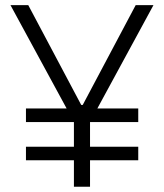

<svg xmlns="http://www.w3.org/2000/svg" viewBox="-20 -713 626 733"><path d="M79.1 -101.1V-152.8H262.2V-247.1H79.1V-298.8H234.4L20 -693.4H87.9L290 -312.5H295.9L498 -693.4H565.9L351.6 -298.8H507.8V-247.1H323.7V-152.8H507.8V-101.1H323.7V0H262.2V-101.1Z"/></svg>

Font: Caskaydia Cove Light
Style: Regular
Weight: 300
Monospace: yes
Designer: Aaron Bell
Foundry: Saja Typeworks
Version: Version 4.300; ttfautohint (v1.8.3)